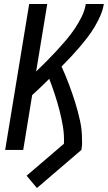

<svg xmlns="http://www.w3.org/2000/svg" viewBox="-20 -755 543 967"><path d="M166 192 114 130 302 -31Q304 -75 297 -117Q290 -159 279.5 -199.5Q269 -240 256 -279.5Q243 -319 228 -358Q207 -337 185.5 -316.5Q164 -296 142 -276L97 0H6L127 -735H218L162 -395Q188 -420 213.5 -445.5Q239 -471 263.5 -497.5Q288 -524 311.5 -551.5Q335 -579 355 -608.5Q375 -638 391 -670Q407 -702 412 -735H503Q498 -705 485.5 -676Q473 -647 456.5 -619.5Q440 -592 420 -566Q400 -540 379 -515.5Q358 -491 335.5 -467Q313 -443 290 -420Q310 -376 327 -331Q344 -286 358.5 -239.5Q373 -193 383.5 -145Q394 -97 393 -46Q394 -35 393 -23.5Q392 -12 390 0Z"/></svg>

Font: Iosevka Term Curly Medium
Style: Italic
Weight: 500
Italic angle: -9°
Designer: Belleve Invis
Foundry: Belleve Invis
Version: Version 32.3.0